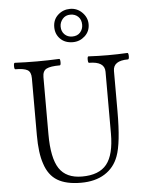

<svg xmlns="http://www.w3.org/2000/svg" viewBox="-62 -980 784 1041"><g transform="rotate(-5 330.5 -459.0)"><path d="M358.9 -750Q316.4 -750 290.8 -775.6Q265.1 -801.3 265.1 -839.8Q265.1 -880.9 293 -906Q320.8 -931.2 358.9 -931.2Q397.5 -931.2 424.8 -903.6Q452.1 -876 452.1 -839.8Q452.1 -800.8 424.3 -775.4Q396.5 -750 358.9 -750ZM357.9 -780.8Q386.2 -780.8 401.6 -798.3Q417 -815.9 417 -839.8Q417 -867.7 400.4 -883.8Q383.8 -899.9 357.9 -899.9Q331.1 -899.9 315.4 -881.3Q299.8 -862.8 299.8 -839.8Q299.8 -813.5 316.4 -797.1Q333 -780.8 357.9 -780.8ZM336.9 13.2Q255.9 13.2 208.3 -15.6Q160.6 -44.4 140.1 -108.9Q120.1 -166.5 120.1 -264.2V-575.2Q120.1 -608.9 100.6 -619.9Q81.1 -630.9 35.2 -630.9Q29.3 -630.9 29.3 -648.4Q29.3 -666 35.2 -666Q95.2 -663.1 155.8 -663.1Q216.8 -663.1 276.9 -666Q282.2 -666 282.5 -648.4Q282.7 -630.9 276.9 -630.9Q226.1 -630.9 204.6 -619.9Q183.1 -608.9 183.1 -575.2V-264.2Q183.1 -134.8 220.9 -77.4Q258.8 -20 345.2 -20Q438 -20 479.5 -71.8Q521 -123.5 521 -238.8V-575.2Q521 -630.9 436 -630.9Q430.7 -630.9 430.4 -648.4Q430.2 -666 436 -666Q490.2 -663.1 542 -663.1Q595.2 -663.1 647.9 -666Q653.8 -666 654.1 -648.4Q654.3 -630.9 647.9 -630.9Q566.9 -630.9 566.9 -575.2V-356Q566.9 -182.1 540 -111.8Q518.1 -52.2 466.1 -19.5Q414.1 13.2 336.9 13.2Z"/></g></svg>

Font: Junicode SmCond Light
Style: Regular
Weight: 300
Width: 4
Designer: Peter S. Baker
Version: Version 2.206